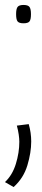

<svg xmlns="http://www.w3.org/2000/svg" viewBox="-39 -556 171 775"><path d="M29 -49 77 -55Q87 -20 87 15Q87 60 71.5 111.5Q56 163 16 199L-19 179Q11 151 25 105.5Q39 60 39 16Q39 4 36.5 -13.5Q34 -31 29 -49ZM26 -499Q26 -520 32 -528Q38 -536 56 -536Q74 -536 80 -528Q86 -520 86 -499Q86 -477 80 -469.5Q74 -462 56 -462Q38 -462 32 -469.5Q26 -477 26 -499Z"/></svg>

Font: Georama ExtraCondensed Light
Style: Regular
Weight: 300
Width: 2
Designer: Jean-Baptiste Levee
Foundry: Production Type
Version: Version 1.000